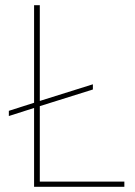

<svg xmlns="http://www.w3.org/2000/svg" viewBox="-20 -718 518 738"><path d="M458 0H111V-303L14 -272V-292L111 -323V-698H133V-330L337 -394V-374L133 -310V-20H458Z"/></svg>

Font: Plexus Sans Thin
Style: Regular
Weight: 250
Version: Version 2.001;PS 002.001;hotconv 1.0.70;makeotf.lib2.5.58329